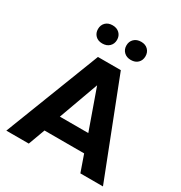

<svg xmlns="http://www.w3.org/2000/svg" viewBox="-200 -1025 1106 1170"><g transform="rotate(30 353.0 -440.0)"><path d="M13 0ZM13 0 272 -668H433L693 0H534L493 -117H214L171 0ZM253 -237H453L354 -516ZM454 -752Q424 -752 405.5 -770Q387 -788 387 -816Q387 -844 405.5 -862Q424 -880 455 -880Q485 -880 503 -862Q521 -844 521 -816Q521 -788 503 -770Q485 -752 454 -752ZM253 -752Q223 -752 205 -770Q187 -788 187 -816Q187 -844 205 -862Q223 -880 254 -880Q284 -880 302.5 -862Q321 -844 321 -816Q321 -788 302.5 -770Q284 -752 253 -752Z"/></g></svg>

Font: Gantari
Style: Bold
Weight: 700
Designer: Anugrah Pasau
Foundry: Lafontype
Version: Version 1.000; ttfautohint (v1.6)